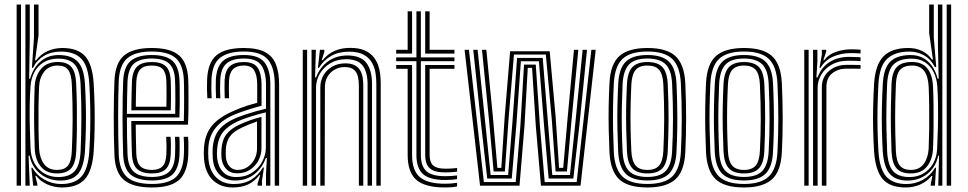

<svg xmlns="http://www.w3.org/2000/svg" viewBox="-20 -820 4274 848"><path d="M53.5 0V-800H72.8V0ZM92.2 0V-800H111.5V-645.2L108.8 -472.2H113.2Q126.5 -521 160.2 -549.4Q194 -577.8 241.5 -576.8Q298 -576 324.6 -546.4Q351.2 -516.8 355.2 -450Q358.2 -397.5 359.2 -348.5Q360.2 -299.5 359.2 -251.1Q358.2 -202.8 355.2 -151.5Q350.5 -83.8 325.5 -53.1Q300.5 -22.5 245.8 -22.5Q195.5 -22.5 158 -52.4Q120.5 -82.2 110.8 -132.5L106.2 -132.2L111.5 0ZM237.2 -38Q285 -38 309 -63.4Q333 -88.8 336 -152.8Q339 -222.8 339.5 -292.6Q340 -362.5 335.8 -449.8Q333 -509.2 310.1 -535.1Q287.2 -561 237.5 -561Q200.8 -561 174.2 -545.6Q147.8 -530.2 132.6 -502.9Q117.5 -475.5 114.8 -439.5Q111.8 -398.2 111.1 -350.2Q110.5 -302.2 111.8 -253.8Q113 -205.2 115 -162.2Q117 -125.8 133 -97.6Q149 -69.5 176 -53.8Q203 -38 237.2 -38ZM232 -54Q184.5 -54 160 -84.5Q135.5 -115 133.5 -162.2Q131.8 -205.5 131 -254.9Q130.2 -304.2 130.9 -352Q131.5 -399.8 133.2 -438.8Q135.8 -485.5 161.5 -515.9Q187.2 -546.2 235 -546.2Q277.5 -546.2 296 -523.2Q314.5 -500.2 316.5 -449.5Q318.8 -396 319.5 -347.8Q320.2 -299.5 319.6 -251.8Q319 -204 316.8 -152.2Q314.2 -98.5 294 -76.2Q273.8 -54 232 -54ZM231.8 -69.5Q264.2 -69.5 279.8 -88.2Q295.2 -107 297.2 -152.5Q300.2 -219 300.8 -290.2Q301.2 -361.5 297.2 -449Q295.2 -493.2 280.5 -511.9Q265.8 -530.5 235 -530.5Q197 -530.5 175.9 -504.2Q154.8 -478 152.8 -438.8Q150.8 -396.8 150.1 -346.8Q149.5 -296.8 150.2 -248.4Q151 -200 152.8 -163Q155 -123 174.2 -96.2Q193.5 -69.5 231.8 -69.5ZM254 8Q219.5 8 189 -5.5Q158.5 -19 140.2 -43H136L145 -6.8L145.2 0H126.5L118.5 -79.2H123Q141.5 -46.2 176 -26.8Q210.5 -7.2 249.8 -7.2Q309.5 -7.2 339.4 -39.9Q369.2 -72.5 374.5 -152Q377.5 -200 378.5 -248.9Q379.5 -297.8 378.5 -348Q377.5 -398.2 374.5 -450.2Q369.8 -528.5 339.4 -560.4Q309 -592.2 248.8 -592.2Q206 -592.2 174.1 -573.1Q142.2 -554 125.5 -520.2H121L130 -653.5V-800H150.2V-664.2L134.8 -553.5H139.5Q160.2 -581 190.5 -594.5Q220.8 -608 255.8 -608Q323 -608 355.8 -572Q388.5 -536 393.8 -450.5Q396.8 -397.8 397.8 -348.5Q398.8 -299.2 397.9 -250.6Q397 -202 393.8 -151Q387.8 -65.8 355 -28.9Q322.2 8 254 8Z M651.5 8Q568.8 8 528.9 -24Q489 -56 485.5 -133.5Q483.8 -172.5 483 -216.4Q482.2 -260.2 482.4 -304.9Q482.5 -349.5 483.2 -390.6Q484 -431.8 485.5 -465.2Q489.5 -543.5 529 -575.8Q568.5 -608 650.2 -608Q732.2 -608 770.1 -576Q808 -544 811.5 -467.8Q812 -460.2 812.2 -438.1Q812.5 -416 812.6 -386.2Q812.8 -356.5 812.2 -325.6Q811.8 -294.8 810.2 -269.5H579.5Q579.8 -245.2 580 -223.4Q580.2 -201.5 580.9 -180.9Q581.5 -160.2 582 -139.5Q583.8 -102 599.9 -85.8Q616 -69.5 651.5 -69.5Q681.8 -69.5 697.2 -84.9Q712.8 -100.2 714.8 -138.2Q715.5 -154.8 715.4 -176.2Q715.2 -197.8 714 -215.8H733.5Q734.8 -195.8 734.8 -173.9Q734.8 -152 734 -137.5Q731.8 -92.8 712.4 -73.4Q693 -54 651.5 -54Q606 -54 585.4 -73.8Q564.8 -93.5 562.8 -138.5Q561.8 -162.5 561.1 -187.2Q560.5 -212 560.2 -236.9Q560 -261.8 559.8 -285.5H791.8Q792.8 -311 793 -339.5Q793.2 -368 793.1 -394.2Q793 -420.5 792.8 -440Q792.5 -459.5 792 -467Q789 -534.5 756.1 -563.5Q723.2 -592.5 650.2 -592.5Q578.2 -592.5 543.1 -563.4Q508 -534.2 504.5 -463.2Q503.2 -433.5 502.5 -393Q501.8 -352.5 501.8 -307.4Q501.8 -262.2 502.4 -217.9Q503 -173.5 504.5 -136Q507.8 -67.8 541.5 -37.6Q575.2 -7.5 651.5 -7.5Q722.8 -7.5 755.8 -36.9Q788.8 -66.2 792 -135Q792.5 -145.5 792.8 -159.8Q793 -174 792.6 -188.8Q792.2 -203.5 791.2 -215.8H810.8Q812.2 -197.5 812.2 -174Q812.2 -150.5 811.5 -134.2Q807.8 -58 770.5 -25Q733.2 8 651.5 8ZM651.5 -23Q587.2 -23 557 -48.9Q526.8 -74.8 524 -136.2Q522.8 -170 522 -212.5Q521.2 -255 521.2 -300.1Q521.2 -345.2 521.9 -387.2Q522.5 -429.2 524 -461.8Q527 -526 557.9 -551.5Q588.8 -577 650.2 -577Q712.8 -577 741.4 -551.5Q770 -526 772.8 -466.5Q773.2 -457.5 773.6 -431.1Q774 -404.8 773.9 -370.1Q773.8 -335.5 772.5 -301.2H540.5Q540.5 -257.8 541.2 -214.8Q542 -171.8 543.2 -138Q545.8 -83.8 571.4 -61.1Q597 -38.5 651.5 -38.5Q701.5 -38.5 726.1 -60.5Q750.8 -82.5 753.2 -136.2Q754 -151.8 754 -174.2Q754 -196.8 752.8 -215.8H772.2Q773.5 -196.5 773.5 -174.1Q773.5 -151.8 772.8 -135.8Q769.8 -75.5 741.6 -49.2Q713.5 -23 651.5 -23ZM540.5 -317H753.8Q754.5 -347.2 754.5 -377.6Q754.5 -408 754.1 -431.9Q753.8 -455.8 753.2 -465.8Q751.2 -516.8 727.1 -539.1Q703 -561.5 650.2 -561.5Q596.5 -561.5 571.2 -538.5Q546 -515.5 543.2 -460.8Q542 -430.5 541.4 -392.5Q540.8 -354.5 540.5 -317ZM560.2 -332.8Q560.2 -349 560.6 -371.5Q561 -394 561.5 -417.2Q562 -440.5 562.8 -459.8Q565 -506.5 585.8 -526.2Q606.5 -546 650.2 -546Q693 -546 712.5 -527.2Q732 -508.5 734 -465.2Q734.5 -455.5 734.8 -434.2Q735 -413 735 -386.2Q735 -359.5 734.2 -332.8ZM579.8 -348.5H715Q715.5 -373.8 715.5 -397.5Q715.5 -421.2 715.2 -439Q715 -456.8 714.8 -463.5Q713.2 -498.2 698.9 -514.4Q684.5 -530.5 650.2 -530.5Q615 -530.5 599.4 -513.4Q583.8 -496.2 582 -459Q581.5 -440 581 -421.9Q580.5 -403.8 580.2 -385.8Q580 -367.8 579.8 -348.5Z M1193.5 0V-446.5Q1193.5 -519.8 1163.9 -556.1Q1134.2 -592.5 1057.2 -592.5Q988.2 -592.5 952.6 -565.2Q917 -538 914 -468.2Q913.2 -447.2 913.4 -427.1Q913.5 -407 914.8 -386H895.8Q894.2 -409 894 -428Q893.8 -447 894.8 -469Q897.8 -543.5 936 -575.8Q974.2 -608 1057.2 -608Q1116.8 -608 1150.6 -589.9Q1184.5 -571.8 1198.6 -535.9Q1212.8 -500 1212.8 -446.5V0ZM1023.5 -38Q1063.8 -38 1093 -57.1Q1122.2 -76.2 1138.2 -106Q1154.2 -135.8 1154.2 -167.5V-323.8Q1122.5 -316.2 1088.1 -305.6Q1053.8 -295 1030.8 -284.5Q986.5 -264.2 964.5 -236Q942.5 -207.8 938.8 -160.2Q938 -149.5 938.1 -140.2Q938.2 -131 939.2 -121.2Q943.5 -83.2 964.9 -60.6Q986.2 -38 1023.5 -38ZM1027.5 -54.5Q997 -54.5 979 -73.8Q961 -93 958.2 -123.5Q957.5 -132.2 957.5 -141.1Q957.5 -150 958 -158.8Q960.8 -202 980.1 -226.9Q999.5 -251.8 1037.5 -269.5Q1062.5 -281 1085.2 -289Q1108 -297 1134.8 -303.8V-166Q1134.8 -136.5 1121.4 -111.1Q1108 -85.8 1083.9 -70.1Q1059.8 -54.5 1027.5 -54.5ZM1029.8 -69.5Q1054.2 -69.5 1073.5 -82.5Q1092.8 -95.5 1104 -117.1Q1115.2 -138.8 1115.2 -164.5V-283.5Q1097.5 -277.5 1080.5 -270.6Q1063.5 -263.8 1044.8 -254.8Q1009.8 -237.8 994.4 -215.9Q979 -194 977.2 -158Q976.8 -148.8 977 -140.6Q977.2 -132.5 977.8 -125Q979.8 -102 993.2 -85.8Q1006.8 -69.5 1029.8 -69.5ZM1008 8Q954 8 920.1 -24.4Q886.2 -56.8 881.2 -117.2Q880.2 -129.8 880.1 -141.5Q880 -153.2 880.8 -166Q884.5 -224.8 914.6 -262.9Q944.8 -301 1010.2 -329.5Q1025.8 -336.5 1041.2 -342.5Q1056.8 -348.5 1075 -354.4Q1093.2 -360.2 1116 -366.2V-446.5Q1116 -485.5 1103.4 -508Q1090.8 -530.5 1057.2 -530.5Q1024 -530.5 1008.4 -513.6Q992.8 -496.8 991.5 -463.8Q991 -452.5 990.9 -430.6Q990.8 -408.8 991.8 -386H972.5Q971.5 -408.5 971.6 -429.8Q971.8 -451 972 -465.2Q974 -507.5 994.6 -526.8Q1015.2 -546 1057.2 -546Q1102.5 -546 1118.9 -519.4Q1135.2 -492.8 1135.2 -446.5V-353.2Q1103.5 -344.5 1072.2 -334.5Q1041 -324.5 1017.2 -314.8Q961 -291.2 931.8 -254.5Q902.5 -217.8 900 -164.5Q899.8 -153.5 899.6 -141.9Q899.5 -130.2 900.5 -118.8Q904.8 -67.2 934.1 -37.2Q963.5 -7.2 1013 -7.2Q1058.5 -7.2 1089.6 -26.6Q1120.8 -46 1141.2 -80H1145.8L1137 -21.5V0H1117.8L1117.5 -8.8L1129.2 -46.5H1125.5Q1103.5 -18 1074.9 -5Q1046.2 8 1008 8ZM1154.8 0V-51.5L1158.8 -122.2H1154.2Q1137 -76.5 1102.1 -49.5Q1067.2 -22.5 1017.8 -22.8Q976.5 -22.8 950 -48.5Q923.5 -74.2 919.8 -120Q919 -130.8 918.9 -141.4Q918.8 -152 919.2 -163Q922.5 -215.5 947.4 -246.6Q972.2 -277.8 1024 -299.8Q1039.8 -306.2 1061.9 -313.6Q1084 -321 1108.2 -327.9Q1132.5 -334.8 1154.8 -340V-446.5Q1154.8 -501.2 1134.2 -531.4Q1113.8 -561.5 1057.2 -561.5Q1005.8 -561.5 980.2 -539.4Q954.8 -517.2 952.8 -465.8Q952.2 -450.8 952.1 -429.4Q952 -408 953.5 -386H934.2Q933 -407.2 932.9 -428.8Q932.8 -450.2 933.2 -466Q935.8 -524.8 964.9 -550.9Q994 -577 1057.2 -577Q1123.2 -577 1148.6 -544.1Q1174 -511.2 1174 -446.5V0Z M1642.2 0V-450Q1642.2 -471.2 1638.8 -495.8Q1635.2 -520.2 1623.4 -542.1Q1611.5 -564 1587.1 -577.9Q1562.8 -591.8 1521.2 -591.8Q1476.2 -591.8 1442.8 -573Q1409.2 -554.2 1388.8 -520.5H1384.2L1393 -600H1412.5V-591L1400.8 -554H1405Q1427.8 -582.5 1458.1 -595.5Q1488.5 -608.5 1526.8 -608.5Q1564 -608.5 1588.5 -598.2Q1613 -588 1627.6 -570.9Q1642.2 -553.8 1649.6 -533.2Q1657 -512.8 1659.2 -491.9Q1661.5 -471 1661.5 -453V0ZM1317.2 0V-600H1336.5V0ZM1394.8 0V-434.5Q1394.8 -464 1408.9 -488Q1423 -512 1447.9 -526.1Q1472.8 -540.2 1505 -540.2Q1531.8 -540.2 1547.8 -531.2Q1563.8 -522.2 1571.6 -507.8Q1579.5 -493.2 1582 -476.4Q1584.5 -459.5 1584.5 -443.8V0H1565V-442.8Q1565 -462.2 1561 -480.8Q1557 -499.2 1543.6 -511.5Q1530.2 -523.8 1502.5 -523.8Q1478.2 -523.8 1458.4 -512.6Q1438.5 -501.5 1426.9 -481.9Q1415.2 -462.2 1415 -436L1414 0ZM1356 0V-600H1375.2L1371.5 -478.2H1376Q1393.2 -524 1429.5 -549.6Q1465.8 -575.2 1515.5 -575Q1573.5 -574.5 1598.2 -542.1Q1623 -509.8 1623 -449V0H1603.5V-446.8Q1603.5 -501.8 1581.9 -530.1Q1560.2 -558.5 1509.5 -558.5Q1469 -558.5 1438.9 -540.5Q1408.8 -522.5 1392.2 -493.9Q1375.8 -465.2 1375.8 -433.2V0Z M1946.2 -25Q1878.2 -25 1848.8 -50.8Q1819.2 -76.5 1819.2 -135.8V-549.8H1729.8V-566.5H1819.2V-770H1838.8V-566.5H1987.2V-549.8H1838.8V-135.8Q1838.8 -85.5 1863.6 -63.6Q1888.5 -41.8 1946.2 -41.8Q1959.5 -41.8 1972.4 -42.6Q1985.2 -43.5 1998.8 -45.2V-29Q1988 -27 1975.1 -26Q1962.2 -25 1946.2 -25ZM1946.2 8Q1857.5 8 1819 -25.4Q1780.5 -58.8 1780.5 -135.8V-516.2H1729.8V-533H1800V-135.8Q1800 -67.5 1833.9 -38Q1867.8 -8.5 1946.2 -8.5Q1960.5 -8.5 1973.4 -9.6Q1986.2 -10.8 1998.8 -12.8V3.5Q1978.5 8 1946.2 8ZM1946.2 -58.5Q1899 -58.5 1878.5 -76.4Q1858 -94.2 1858 -135.8V-533H1987.2V-516.2H1877.5V-135.8Q1877.5 -103 1893.5 -89Q1909.5 -75 1946.2 -75Q1959.8 -75 1973 -75.6Q1986.2 -76.2 1998.8 -78V-61.8Q1987.2 -60.2 1974.1 -59.4Q1961 -58.5 1946.2 -58.5ZM1729.8 -583.2V-600H1780.5V-770H1800V-583.2ZM1858 -583.2V-770H1877.5V-600H1987.2V-583.2Z M2100.2 0 2032 -600H2051.2L2117.2 -15.8H2257.8L2278.2 -261.8L2294.5 -534.8H2346.2L2364.8 -262.2L2385.8 -15.8H2527L2591.8 -600H2611L2544 0H2369.2L2346.5 -263.5L2330 -520.2H2311L2296.5 -264.8L2274.5 0ZM2132 -31.5 2105.5 -265.2 2070.2 -600H2089.5L2123.5 -274.8L2147 -47H2224.2L2243.2 -280.2L2263.8 -564.2H2377L2399.8 -282L2419.2 -47H2497.2L2521 -276L2553.2 -600H2572.5L2539 -267.2L2512.2 -31.5H2403.2L2382.2 -273L2360.2 -549.5H2280.5L2260.8 -271.2L2240.2 -31.5ZM2160.2 -62.8 2140.2 -286 2108.8 -600H2128L2157.2 -301L2176.8 -78.5H2194.2L2208.8 -301L2233 -593.5H2407.8L2434 -305L2449.2 -78.5H2467.5L2487.5 -305L2515 -600H2534.2L2504.2 -288.2L2484 -62.8H2433.8L2417 -292.5L2390.8 -579H2250L2225.8 -289.8L2209.8 -62.8Z M2839.5 8Q2752.2 8 2714.1 -28.8Q2676 -65.5 2671.8 -147.5Q2669.5 -197.5 2668.5 -246.8Q2667.5 -296 2668.2 -346.9Q2669 -397.8 2671.8 -452.5Q2676 -537.8 2716.1 -572.9Q2756.2 -608 2839.5 -608Q2924.2 -608 2963.4 -572.1Q3002.5 -536.2 3006.8 -452.2Q3010.2 -374.8 3010.4 -298.8Q3010.5 -222.8 3006.8 -147.5Q3002.2 -62.2 2962.1 -27.1Q2922 8 2839.5 8ZM2839.5 -7.5Q2914.2 -7.5 2948.8 -40.2Q2983.2 -73 2987.2 -148.8Q2991 -220.2 2991.1 -294.4Q2991.2 -368.5 2987.2 -451.2Q2983.5 -527 2949.1 -559.8Q2914.8 -592.5 2839.5 -592.5Q2764.2 -592.5 2729.6 -560Q2695 -527.5 2691 -451.2Q2688.2 -394 2687.5 -343.5Q2686.8 -293 2687.8 -245.4Q2688.8 -197.8 2691 -148.5Q2694.8 -73.5 2729.1 -40.5Q2763.5 -7.5 2839.5 -7.5ZM2839.5 -23Q2772.5 -23 2743.1 -53Q2713.8 -83 2710.2 -150Q2708 -200.8 2707 -248.8Q2706 -296.8 2706.9 -346.2Q2707.8 -395.8 2710.5 -450.2Q2714 -519.2 2744.5 -548.1Q2775 -577 2839.5 -577Q2904.2 -577 2934.4 -547.9Q2964.5 -518.8 2967.8 -450.5Q2970.2 -397.5 2971.1 -348.2Q2972 -299 2971.2 -250.4Q2970.5 -201.8 2967.8 -149.8Q2964.5 -82 2934.5 -52.5Q2904.5 -23 2839.5 -23ZM2839.5 -38.5Q2894.8 -38.5 2920 -64.6Q2945.2 -90.8 2948.5 -151.5Q2952.2 -223.8 2952.4 -294.4Q2952.5 -365 2948.5 -449Q2945.8 -511 2919.6 -536.2Q2893.5 -561.5 2839.5 -561.5Q2782.8 -561.5 2757.8 -534.8Q2732.8 -508 2729.8 -448.8Q2727.5 -398 2726.5 -350.1Q2725.5 -302.2 2726.4 -253.2Q2727.2 -204.2 2729.8 -150.5Q2732.8 -90.2 2758.4 -64.4Q2784 -38.5 2839.5 -38.5ZM2839.5 -54Q2793.8 -54 2772.8 -76.6Q2751.8 -99.2 2749 -151Q2746.8 -203.5 2745.8 -251.4Q2744.8 -299.2 2745.6 -347.5Q2746.5 -395.8 2749 -448.2Q2751.8 -501.5 2773.2 -523.8Q2794.8 -546 2839.5 -546Q2885 -546 2905.9 -523.4Q2926.8 -500.8 2929.2 -448.2Q2933.2 -363 2932.9 -292.5Q2932.5 -222 2929.2 -152Q2926.5 -99.2 2905.5 -76.6Q2884.5 -54 2839.5 -54ZM2839.5 -69.5Q2875 -69.5 2891.2 -89Q2907.5 -108.5 2909.8 -152.8Q2913.2 -224.8 2913.5 -293Q2913.8 -361.2 2909.8 -447.2Q2907.8 -491 2891.6 -510.8Q2875.5 -530.5 2839.5 -530.5Q2803 -530.5 2786.9 -510.6Q2770.8 -490.8 2768.5 -447.5Q2766 -394.2 2765.1 -346.9Q2764.2 -299.5 2765.1 -252.2Q2766 -205 2768.5 -151.8Q2770.8 -108.8 2787.1 -89.1Q2803.5 -69.5 2839.5 -69.5Z M3266 8Q3178.8 8 3140.6 -28.8Q3102.5 -65.5 3098.2 -147.5Q3096 -197.5 3095 -246.8Q3094 -296 3094.8 -346.9Q3095.5 -397.8 3098.2 -452.5Q3102.5 -537.8 3142.6 -572.9Q3182.8 -608 3266 -608Q3350.8 -608 3389.9 -572.1Q3429 -536.2 3433.2 -452.2Q3436.8 -374.8 3436.9 -298.8Q3437 -222.8 3433.2 -147.5Q3428.8 -62.2 3388.6 -27.1Q3348.5 8 3266 8ZM3266 -7.5Q3340.8 -7.5 3375.2 -40.2Q3409.8 -73 3413.8 -148.8Q3417.5 -220.2 3417.6 -294.4Q3417.8 -368.5 3413.8 -451.2Q3410 -527 3375.6 -559.8Q3341.2 -592.5 3266 -592.5Q3190.8 -592.5 3156.1 -560Q3121.5 -527.5 3117.5 -451.2Q3114.8 -394 3114 -343.5Q3113.2 -293 3114.2 -245.4Q3115.2 -197.8 3117.5 -148.5Q3121.2 -73.5 3155.6 -40.5Q3190 -7.5 3266 -7.5ZM3266 -23Q3199 -23 3169.6 -53Q3140.2 -83 3136.8 -150Q3134.5 -200.8 3133.5 -248.8Q3132.5 -296.8 3133.4 -346.2Q3134.2 -395.8 3137 -450.2Q3140.5 -519.2 3171 -548.1Q3201.5 -577 3266 -577Q3330.8 -577 3360.9 -547.9Q3391 -518.8 3394.2 -450.5Q3396.8 -397.5 3397.6 -348.2Q3398.5 -299 3397.8 -250.4Q3397 -201.8 3394.2 -149.8Q3391 -82 3361 -52.5Q3331 -23 3266 -23ZM3266 -38.5Q3321.2 -38.5 3346.5 -64.6Q3371.8 -90.8 3375 -151.5Q3378.8 -223.8 3378.9 -294.4Q3379 -365 3375 -449Q3372.2 -511 3346.1 -536.2Q3320 -561.5 3266 -561.5Q3209.2 -561.5 3184.2 -534.8Q3159.2 -508 3156.2 -448.8Q3154 -398 3153 -350.1Q3152 -302.2 3152.9 -253.2Q3153.8 -204.2 3156.2 -150.5Q3159.2 -90.2 3184.9 -64.4Q3210.5 -38.5 3266 -38.5ZM3266 -54Q3220.2 -54 3199.2 -76.6Q3178.2 -99.2 3175.5 -151Q3173.2 -203.5 3172.2 -251.4Q3171.2 -299.2 3172.1 -347.5Q3173 -395.8 3175.5 -448.2Q3178.2 -501.5 3199.8 -523.8Q3221.2 -546 3266 -546Q3311.5 -546 3332.4 -523.4Q3353.2 -500.8 3355.8 -448.2Q3359.8 -363 3359.4 -292.5Q3359 -222 3355.8 -152Q3353 -99.2 3332 -76.6Q3311 -54 3266 -54ZM3266 -69.5Q3301.5 -69.5 3317.8 -89Q3334 -108.5 3336.2 -152.8Q3339.8 -224.8 3340 -293Q3340.2 -361.2 3336.2 -447.2Q3334.2 -491 3318.1 -510.8Q3302 -530.5 3266 -530.5Q3229.5 -530.5 3213.4 -510.6Q3197.2 -490.8 3195 -447.5Q3192.5 -394.2 3191.6 -346.9Q3190.8 -299.5 3191.6 -252.2Q3192.5 -205 3195 -151.8Q3197.2 -108.8 3213.6 -89.1Q3230 -69.5 3266 -69.5Z M3571 0V-600H3590.2V-549L3585.8 -478.2H3591Q3607.8 -523.5 3644.4 -546.1Q3681 -568.8 3730 -568.8Q3742.8 -568.8 3758.2 -568.1Q3773.8 -567.5 3780.8 -567V-550.2Q3771.8 -551 3755 -551.4Q3738.2 -551.8 3725.5 -551.8Q3683.8 -551.8 3653.6 -534.8Q3623.5 -517.8 3607.4 -490.6Q3591.2 -463.5 3591.2 -433V0ZM3532.2 0V-600H3551.5V0ZM3609.8 0V-434.5Q3609.8 -479.2 3641.2 -506.4Q3672.8 -533.5 3718 -533.5Q3733.5 -533.5 3750.5 -533.4Q3767.5 -533.2 3780.8 -533V-516.2Q3767.8 -516.8 3750.4 -516.8Q3733 -516.8 3718 -516.8Q3681.8 -516.8 3655.9 -496.4Q3630 -476 3630 -436V0ZM3599.5 -520.5 3609.8 -579V-600H3629V-591.8L3616.5 -554H3620Q3638.5 -579.2 3671.9 -590.8Q3705.2 -602.2 3738.8 -602.2Q3747.2 -602.2 3759.2 -601.9Q3771.2 -601.5 3780.8 -600.5V-583.8Q3773 -584.5 3761.5 -585Q3750 -585.5 3739 -585.5Q3694.2 -585.5 3659.1 -569.8Q3624 -554 3603.8 -520.5Z M4180.8 0H4161.2V-800H4180.8ZM4142 0H4124L4127.5 -132.2L4123.5 -132.5Q4113.5 -82.2 4076.2 -52.4Q4039 -22.5 3988.5 -22.5Q3936 -22.5 3909.9 -52Q3883.8 -81.5 3878.8 -152.2Q3876.2 -198 3875.1 -245.9Q3874 -293.8 3875 -344.5Q3876 -395.2 3879 -450Q3883 -519.8 3912.6 -548.2Q3942.2 -576.8 4001.5 -576.8Q4047.8 -576.8 4078.5 -548.6Q4109.2 -520.5 4121.2 -472.2H4125.8L4122.5 -620.5V-800H4142ZM3997.2 -38Q4031.2 -38 4058 -53.6Q4084.8 -69.2 4101 -97.2Q4117.2 -125.2 4119 -162.2Q4121.2 -206.2 4122.4 -255.1Q4123.5 -304 4123 -351.6Q4122.5 -399.2 4119.8 -438.5Q4117 -475.2 4102.9 -502.8Q4088.8 -530.2 4064.4 -545.6Q4040 -561 4006 -561Q3952.2 -561 3926.8 -535.5Q3901.2 -510 3898.2 -449.5Q3895.8 -392.5 3895 -344Q3894.2 -295.5 3895.1 -249Q3896 -202.5 3898.2 -151.8Q3901.2 -90.8 3924.2 -64.4Q3947.2 -38 3997.2 -38ZM4002.2 -54Q3959.2 -54 3939.5 -76.9Q3919.8 -99.8 3917.5 -152.5Q3915.5 -203 3914.8 -250Q3914 -297 3914.8 -345.8Q3915.5 -394.5 3917.5 -450Q3919.8 -500 3940.2 -523.1Q3960.8 -546.2 4008 -546.2Q4053 -546.2 4075.6 -518.1Q4098.2 -490 4100.8 -438.8Q4102.5 -402.8 4103.1 -356.4Q4103.8 -310 4103.2 -259.9Q4102.8 -209.8 4100.8 -162.2Q4098.5 -115.8 4074.4 -84.9Q4050.2 -54 4002.2 -54ZM4002.5 -69.5Q4040.5 -69.5 4059.9 -96.1Q4079.2 -122.8 4081.5 -162.5Q4083.2 -199.8 4083.9 -247.5Q4084.5 -295.2 4084 -345.1Q4083.5 -395 4081.5 -438.8Q4079.2 -484.2 4061.1 -507.4Q4043 -530.5 4008.2 -530.5Q3972.8 -530.5 3955.9 -512Q3939 -493.5 3937 -450.2Q3933.5 -369.2 3933.5 -298.9Q3933.5 -228.5 3936.8 -152.2Q3939 -106.5 3954.9 -88Q3970.8 -69.5 4002.5 -69.5ZM3980 8Q3909.8 8 3878 -30Q3846.2 -68 3840.5 -151.8Q3837.5 -201.5 3836.4 -248.9Q3835.2 -296.2 3836.4 -345.5Q3837.5 -394.8 3840.5 -450Q3846 -534.5 3882.1 -571.2Q3918.2 -608 3991.5 -608Q4027.5 -608 4054.5 -593.8Q4081.5 -579.5 4095.8 -557.2H4100.5L4083.8 -674V-800H4104.2V-655.2L4115 -523.8H4109Q4090.2 -559.5 4060.8 -575.9Q4031.2 -592.2 3997 -592.2Q3932.8 -592.2 3898.6 -560.6Q3864.5 -529 3859.8 -450.2Q3856.8 -394 3855.8 -344.1Q3854.8 -294.2 3855.9 -247.1Q3857 -200 3859.8 -151.2Q3865 -72.8 3894.6 -40Q3924.2 -7.2 3984.2 -7.2Q4022.8 -7.2 4056.8 -26.4Q4090.8 -45.5 4109.8 -79.2H4114.2L4109.2 0H4090.5L4090.8 -6.8L4098 -43H4094Q4076.2 -19.8 4046 -5.9Q4015.8 8 3980 8Z"/></svg>

Font: Big Shoulders Inline Text Thin SemiBold
Style: Regular
Weight: 600
Version: Version 2.002